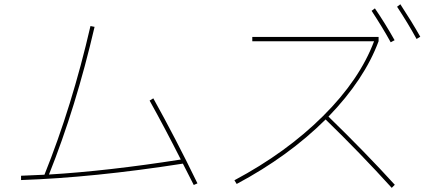

<svg xmlns="http://www.w3.org/2000/svg" viewBox="-20 -866 2040 913"><path d="M691.4 -387.7 709 -398.4Q814.5 -209 918.9 5.9L901.4 13.7L849.6 -87.9Q423.8 -21.5 80.1 -9.8V-30.3Q113.3 -31.2 191.4 -35.2Q322.3 -360.4 410.2 -742.2L429.7 -738.3Q340.8 -355.5 212.9 -36.1Q491.2 -52.7 839.8 -107.4Q763.7 -257.8 691.4 -387.7Z M1179.7 -669.9V-690.4H1780.3V-669.9Q1712.9 -488.3 1542 -311.5Q1717.8 -140.6 1857.4 12.7L1842.8 27.3Q1692.4 -138.7 1528.3 -297.9Q1352.5 -123 1105.5 8.8L1094.7 -8.8Q1341.8 -140.6 1516.1 -314Q1690.4 -487.3 1758.8 -669.9ZM1747.1 -814.5 1762.7 -826.2Q1811.5 -754.9 1856.4 -674.8L1837.9 -665Q1797.9 -737.3 1747.1 -814.5ZM1868.2 -834 1883.8 -845.7Q1937.5 -763.7 1978.5 -691.4L1960.9 -680.7Q1920.9 -753.9 1868.2 -834Z"/></svg>

Font: Mgen+ 1mn thin
Style: Regular
Weight: 100
Designer: [Source Han Sans]
Ryoko NISHIZUKA  (kana & ideographs); Paul D. Hunt (Latin, Greek & Cyrillic); Wenlong ZHANG  (bopomofo
Version: Version 1.059.20150602